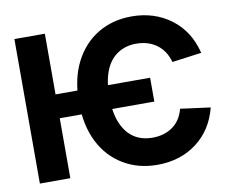

<svg xmlns="http://www.w3.org/2000/svg" viewBox="-81 -839 1138 952"><g transform="rotate(-10 488.5 -363.5)"><path d="M170.4 -421.9H676.3V-301.8H170.4ZM947.3 -499.5 798.8 -479.5Q782.7 -538.1 740 -569.1Q697.3 -600.1 637.7 -600.1Q586.9 -600.6 546.4 -575.7Q460.9 -522 460.4 -362.8Q460.9 -280.8 483.9 -228.5Q528.3 -127 637.7 -127Q696.3 -127 738.5 -156.7Q780.8 -186.5 795.9 -244.6L946.8 -224.6Q918.5 -114.3 835.9 -52.2Q753.4 9.8 637.7 9.8Q542 9.8 467.8 -34.7Q391.6 -79.6 349.6 -163.3Q307.6 -247.1 307.6 -362.8Q307.6 -480.5 350.6 -564.5Q393.1 -647.9 467.5 -692.6Q542 -737.3 637.7 -737.3Q752 -737.3 835.7 -674.8Q919.4 -612.3 947.3 -499.5ZM46.9 -727.5H200.2V0H46.9Z"/></g></svg>

Font: Inter Tight Stencil
Style: Bold
Weight: 700
Designer: Rasmus Andersson
Foundry: rsms
Version: Version 3.004;Glyphs 3.1.2 (3151)